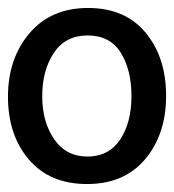

<svg xmlns="http://www.w3.org/2000/svg" viewBox="-21 -848 437 482"><path d="M199 -759Q143 -759 114 -715Q85 -671 85 -606.5Q85 -542 115 -498.5Q145 -455 198.5 -455Q252 -455 280.5 -497.5Q309 -540 309 -606.5Q309 -673 282 -716Q255 -759 199 -759ZM200 -828Q293 -828 344.5 -766Q396 -704 396 -607.5Q396 -511 343.5 -448.5Q291 -386 197.5 -386Q104 -386 51.5 -447.5Q-1 -509 -1 -605Q-1 -701 53 -764.5Q107 -828 200 -828Z"/></svg>

Font: Hind Kochi Medium
Style: Regular
Weight: 500
Designer: Dhruvi Tolia
Foundry: Indian Type Foundry
Version: Version 0.702;PS 1.0;hotconv 1.0.81;makeotf.lib2.5.63406